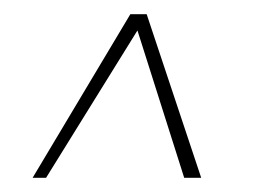

<svg xmlns="http://www.w3.org/2000/svg" viewBox="-20 -480 362 271"><path d="M45 -229H26L164 -460H187L264 -229H240L174 -437Z"/></svg>

Font: Genos Thin ExtraLight
Style: Italic
Weight: 250
Italic angle: -8°
Version: Version 1.010